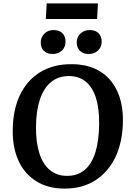

<svg xmlns="http://www.w3.org/2000/svg" viewBox="-20 -1096 780 1131"><path d="M55 -329Q56 -449 97.5 -536Q139 -623 216 -670.5Q293 -718 400 -718Q498 -718 566 -677.5Q634 -637 669.5 -561.5Q705 -486 704 -384Q703 -263 661.5 -174Q620 -85 543.5 -35Q467 15 361 15Q264 15 195 -27.5Q126 -70 90 -147Q54 -224 55 -329ZM192 -350Q191 -260 211.5 -194.5Q232 -129 273.5 -94.5Q315 -60 375 -60Q438 -60 479.5 -95.5Q521 -131 542 -199Q563 -267 564 -365Q565 -455 545.5 -518Q526 -581 486 -614.5Q446 -648 386 -648Q324 -648 281 -613Q238 -578 215.5 -511.5Q193 -445 192 -350ZM220 -846Q220 -877 241.5 -898Q263 -919 295 -919Q329 -919 347.5 -900.5Q366 -882 366 -851Q366 -818 345 -798Q324 -778 290 -778Q257 -778 238.5 -796Q220 -814 220 -846ZM432 -846Q432 -878 454 -898.5Q476 -919 508 -919Q542 -919 560.5 -900.5Q579 -882 579 -851Q579 -819 557.5 -798.5Q536 -778 503 -778Q470 -778 451 -796.5Q432 -815 432 -846ZM255 -1076H557L552 -984H250Z"/></svg>

Font: Literata 18pt SemiBold
Style: Italic
Weight: 600
Italic angle: -2°
Designer: Latin by Veronika Burian and Jose Scaglione. Greek by Irene Vlachou. Cyrillic by Vera Evstafieva
Foundry: TypeTogether
Version: Version 3.103;gftools[0.9.29]